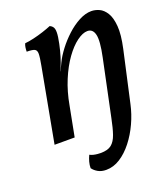

<svg xmlns="http://www.w3.org/2000/svg" viewBox="-165 -796 1005 1158"><g transform="rotate(-20 338.0 -217.0)"><path d="M316 249Q286 249 264.5 237Q243 225 230 207Q230 187 235.5 167Q241 147 250 128Q261 134 274 137Q287 140 299.5 141Q312 142 319 142Q365 142 388.5 123Q412 104 425.5 65Q439 26 451 -34L527 -396Q548 -495 538.5 -536Q529 -577 494 -577Q464 -577 426 -549Q388 -521 351 -469.5Q314 -418 284.5 -347Q255 -276 240 -192L227 -336L283 -454Q300 -489 330 -528.5Q360 -568 398 -603Q436 -638 477.5 -660Q519 -682 557 -682Q582 -682 607.5 -670.5Q633 -659 652 -628.5Q671 -598 675.5 -543Q680 -488 661 -402L588 -74Q575 -14 548.5 43.5Q522 101 485.5 147.5Q449 194 406 221.5Q363 249 316 249ZM74 0 162 -474Q172 -526 172 -549Q172 -572 157.5 -578.5Q143 -585 108 -585Q108 -599 110 -612.5Q112 -626 117 -636Q141 -638 173.5 -645.5Q206 -653 238 -663.5Q270 -674 291 -683Q311 -674 316 -656Q321 -638 316 -603Q310 -563 299.5 -522.5Q289 -482 277.5 -451Q266 -420 259 -406L240 -192L203 0Z"/></g></svg>

Font: Vollkorn SemiBold
Style: Italic
Weight: 600
Italic angle: -11°
Designer: Friedrich Althausen
Foundry: Friedrich Althausen
Version: Version 5.000